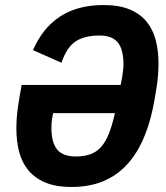

<svg xmlns="http://www.w3.org/2000/svg" viewBox="-20 -730 660 762"><path d="M264 12Q201 12 159 -6Q117 -24 91.5 -55.5Q66 -87 55.5 -129Q45 -171 45 -219Q45 -263 51.5 -307Q58 -351 66 -393H459Q464 -417 467 -439Q470 -461 470 -474Q470 -534 447.5 -561.5Q425 -589 375 -589Q316 -589 280.5 -566Q245 -543 224 -481L111 -531Q149 -619 218.5 -664.5Q288 -710 391 -710Q454 -710 496 -692Q538 -674 563 -642.5Q588 -611 598.5 -569Q609 -527 609 -479Q609 -433 602 -386.5Q595 -340 586 -297Q571 -226 544.5 -169Q518 -112 479 -71.5Q440 -31 386.5 -9.5Q333 12 264 12ZM280 -109Q313 -109 337.5 -117.5Q362 -126 380 -145.5Q398 -165 411.5 -198Q425 -231 436 -281H191Q186 -258 185 -245Q184 -232 184 -224Q184 -164 207 -136.5Q230 -109 280 -109Z"/></svg>

Font: IBM Plex Sans Cond
Style: Bold Italic
Weight: 700
Width: 3
Italic angle: -11°
Designer: Mike Abbink, Paul van der Laan, Pieter van Rosmalen
Foundry: Bold Monday
Version: Version 1.3